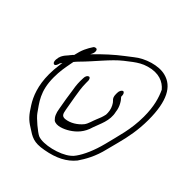

<svg xmlns="http://www.w3.org/2000/svg" viewBox="-163 -968 1251 1251"><g transform="rotate(-45 462.0 -342.5)"><path d="M-24 -331C-8 -239 26 -174 80 -130C124 -100 182 -66 268 -46L349 -25C421 -6 499 10 594 10C767 10 854 -39 876 -126C894 -192 863 -289 816 -346L779 -394C737 -449 689 -502 628 -561C637 -556 650 -549 663 -549C680 -549 685 -556 683 -566C682 -571 680 -576 676 -579C639 -603 610 -619 550 -632C548 -636 545 -639 540 -642C538 -645 531 -649 523 -656C507 -670 501 -676 482 -686C464 -695 426 -700 417 -686C408 -672 428 -663 446 -659C447 -657 454 -654 460 -649C450 -650 440 -652 432 -653C404 -657 375 -659 346 -659C243 -659 171 -630 121 -598C67 -564 43 -544 15 -498C-20 -445 -40 -417 -24 -331ZM70 -184C24 -239 -7 -364 15 -418C26 -442 85 -514 114 -534C171 -573 225 -623 354 -623C409 -623 446 -616 494 -607C499 -606 507 -604 515 -603C525 -595 534 -587 542 -579C613 -508 700 -443 752 -377L789 -329C808 -303 826 -275 836 -239C860 -157 834 -101 794 -68C744 -45 683 -26 587 -26C469 -26 380 -56 284 -79C205 -99 138 -129 98 -158C87 -165 78 -174 70 -184ZM181 -305C207 -264 243 -229 304 -212C352 -196 412 -161 481 -178C522 -182 557 -205 575 -223H583C599 -223 612 -231 610 -240C607 -251 592 -259 574 -259H562C541 -259 528 -253 519 -242C509 -231 483 -216 458 -212L439 -210H423C399 -215 378 -223 358 -232C333 -243 300 -250 280 -265C245 -293 218 -336 214 -379C213 -404 224 -412 261 -418C294 -424 325 -429 359 -435C397 -441 433 -448 477 -448H491C507 -446 522 -455 520 -464C517 -475 504 -483 486 -483C448 -485 419 -483 386 -477C336 -470 283 -462 236 -453C197 -447 176 -437 159 -419C139 -390 160 -338 181 -305Z"/></g></svg>

Font: Stray Cat
Style: SuExtOpObl
Weight: 400
Version: Version 1.0